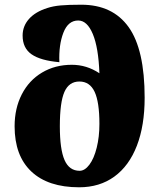

<svg xmlns="http://www.w3.org/2000/svg" viewBox="-20 -785 684 815"><path d="M42 -249Q42 -325 72.5 -384.5Q103 -444 158.5 -477Q214 -510 285 -510Q348 -510 402 -474Q398 -583 374 -640.5Q350 -698 312 -698Q269 -698 249 -646Q229 -594 232 -521Q152 -528 114 -554.5Q76 -581 76 -634Q76 -674 103 -704.5Q130 -735 181 -751Q205 -759 237.5 -762Q270 -765 325 -765Q458 -765 526 -670Q594 -575 594 -370Q594 -252 561 -166.5Q528 -81 465.5 -35.5Q403 10 316 10Q184 10 113 -57Q42 -124 42 -249ZM402 -259Q402 -352 381.5 -395.5Q361 -439 317 -439Q273 -439 253.5 -395Q234 -351 234 -249Q234 -151 254 -105.5Q274 -60 318 -60Q340 -60 359.5 -86Q379 -112 390.5 -158Q402 -204 402 -259Z"/></svg>

Font: Noto Serif Georgian Black
Style: Regular
Weight: 900
Designer: Monotype Design team
Foundry: Monotype Imaging Inc.
Version: Version 1.000